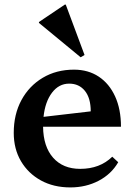

<svg xmlns="http://www.w3.org/2000/svg" viewBox="-20 -805 589 838"><path d="M287 13Q214 13 158.5 -17.5Q103 -48 71.5 -101.5Q40 -155 40 -225Q40 -306 73.5 -368Q107 -430 166.5 -465.5Q226 -501 303 -501Q365 -501 411 -470.5Q457 -440 482.5 -384Q508 -328 508 -252H168Q169 -165 212 -116.5Q255 -68 330 -68Q416 -68 470 -121L496 -97Q466 -45 410.5 -16Q355 13 287 13ZM282 -440Q237 -440 207 -400.5Q177 -361 170 -295L376 -319Q376 -377 350.5 -408.5Q325 -440 282 -440ZM332 -555 150 -705V-709L263 -785H267L349 -565Z"/></svg>

Font: Platypi Medium
Style: Regular
Weight: 500
Designer: David Sargent
Foundry: Bolt Cutter Type
Version: Version 1.200; ttfautohint (v1.8.4.7-5d5b)